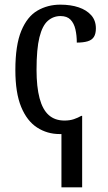

<svg xmlns="http://www.w3.org/2000/svg" viewBox="-20 -566 465 825"><path d="M244 239V10H236Q183 10 139.5 -18Q96 -46 71 -106.5Q46 -167 46 -265Q46 -372 71.5 -433.5Q97 -495 141 -520.5Q185 -546 239 -546Q284 -546 318 -534.5Q352 -523 372 -500.5Q392 -478 392 -444Q392 -421 383.5 -407.5Q375 -394 356.5 -388.5Q338 -383 310 -383Q310 -414 304 -440Q298 -466 283 -481.5Q268 -497 240 -497Q209 -497 185.5 -476.5Q162 -456 149.5 -406Q137 -356 137 -266Q137 -193 150 -144Q163 -95 189.5 -71.5Q216 -48 257 -48Q280 -48 297.5 -54Q315 -60 329 -68H333V239Z"/></svg>

Font: Noto Serif Condensed
Style: Regular
Weight: 400
Width: 3
Designer: Monotype Design Team
Foundry: Monotype Imaging Inc.
Version: Version 2.015